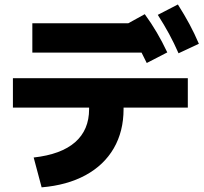

<svg xmlns="http://www.w3.org/2000/svg" viewBox="-20 -802 904 849"><path d="M374 -319.3V-326.2H37.1V-456.1H810.5V-326.2H526.4V-319.3Q526.4 -221.2 483.2 -146.5Q439.9 -71.8 358.2 -27.3Q276.4 17.1 164.1 26.4L128.9 -105.5Q250.5 -119.1 312.3 -173.3Q374 -227.5 374 -319.3ZM123 -699.2H547.4L620.1 -739.3Q649.4 -699.2 673.3 -658.4Q697.3 -617.7 719.7 -570.3L628.9 -523.4L606 -569.3H123ZM677.7 -736.3 766.6 -782.2Q795.9 -735.8 818.1 -694.6Q840.3 -653.3 859.4 -608.4L769.5 -566.4Q749.5 -611.8 727.8 -651.9Q706.1 -691.9 677.7 -736.3Z"/></svg>

Font: Pretendard GOV ExtraBold
Style: Regular
Weight: 800
Designer: Base glyphs from Inter by Rasmus Andersson; Hangeul glyphs from Noto Sans CJK(Source Han Sans) by Jang Soo-young and Kan
Foundry: Kil Hyung-jin
Version: Version 1.309